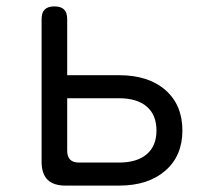

<svg xmlns="http://www.w3.org/2000/svg" viewBox="-20 -580 640 600"><path d="M185 0Q147 0 128.5 -18.5Q110 -37 110 -75V-520Q110 -541 120 -550.5Q130 -560 150 -560Q170 -560 180 -550.5Q190 -541 190 -520V-345H352Q444 -345 497 -298.5Q550 -252 550 -172Q550 -93 496.5 -46.5Q443 0 352 0ZM190 -109Q190 -91 199 -81.5Q208 -72 227 -72H352Q408 -72 438.5 -98Q469 -124 469 -172Q469 -221 438.5 -247Q408 -273 352 -273H190Z"/></svg>

Font: Maple Mono NL Light
Style: Regular
Weight: 300
Monospace: yes
Designer: subframe7536
Version: Version 7.000